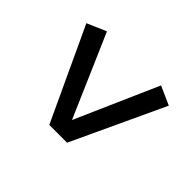

<svg xmlns="http://www.w3.org/2000/svg" viewBox="-109 -692 718 718"><g transform="rotate(-45 250.0 -333.0)"><path d="M450 -475 123 -333 450 -189 417 -115 50 -286V-380L417 -551Z"/></g></svg>

Font: Wolseley Sans
Style: Regular
Weight: 400
Designer: Carrois Corporate & Edenspiekermann AG
Foundry: Carrois Corporate GbR & Edenspiekermann AG
Version: Version 4.202